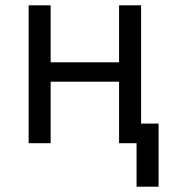

<svg xmlns="http://www.w3.org/2000/svg" viewBox="-20 -540 640 724"><path d="M578 164H495V0H429V-232H171V0H88V-520H171V-305H429V-520H512V-74H578Z"/></svg>

Font: Iosevka Meiseki Sans
Style: Regular
Weight: 400
Monospace: yes
Designer: Belleve Invis
Foundry: Belleve Invis
Version: Version 11.2.6; ttfautohint (v1.8.4)